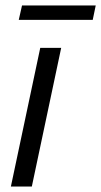

<svg xmlns="http://www.w3.org/2000/svg" viewBox="-20 -686 372 706"><path d="M20 0 128 -510H205L97 0ZM49 -613 61 -666H332L321 -613Z"/></svg>

Font: Saira SemiCondensed
Style: Italic
Weight: 400
Width: 4
Italic angle: -12°
Designer: Hector Gatti with collaboration of the Omnibus-Type team
Foundry: Omnibus-Type
Version: Version 1.101